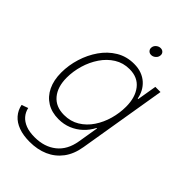

<svg xmlns="http://www.w3.org/2000/svg" viewBox="-275 -820 1132 1132"><g transform="rotate(45 291.5 -254.0)"><path d="M205.6 214.4Q152.3 214.4 112.8 200Q73.2 185.5 49.3 158.2Q25.4 130.9 18.1 93.8L58.6 79.1Q64.9 107.9 83.3 129.2Q101.6 150.4 132.3 162.4Q163.1 174.3 207 174.3Q288.1 174.3 341.8 131.6Q395.5 88.9 409.2 6.8L430.7 -123L426.8 -122.6Q408.2 -86.4 378.9 -58.8Q349.6 -31.2 312.3 -15.9Q274.9 -0.5 231 -0.5Q174.8 -0.5 133.8 -25.6Q92.8 -50.8 70.6 -96.9Q48.3 -143.1 48.3 -206.5Q48.3 -267.6 66.9 -327.6Q85.4 -387.7 120.1 -437.5Q154.8 -487.3 204.3 -517.1Q253.9 -546.9 316.4 -546.9Q351.6 -546.9 378.9 -536.6Q406.2 -526.4 426 -508.5Q445.8 -490.7 458.3 -467.3Q470.7 -443.8 475.6 -417L480 -417.5L500.5 -539.1H543.5L452.1 11.7Q440.9 79.6 407 124.5Q373 169.4 321.5 191.9Q270 214.4 205.6 214.4ZM236.8 -41Q291 -41 333 -66.7Q375 -92.3 403.6 -135Q432.1 -177.7 446.8 -229.7Q461.4 -281.7 461.4 -334.5Q461.4 -411.6 424.8 -458.7Q388.2 -505.9 319.3 -505.9Q266.6 -505.9 224.6 -479.7Q182.6 -453.6 153.1 -409.9Q123.5 -366.2 107.9 -313.5Q92.3 -260.7 92.3 -208Q92.3 -131.3 129.9 -86.2Q167.5 -41 236.8 -41ZM349.6 -654.3Q335 -654.3 326.4 -664.6Q317.9 -674.8 320.3 -689Q322.3 -703.1 334.5 -713.1Q346.7 -723.1 361.3 -723.1Q376 -723.1 384.5 -713.4Q393.1 -703.6 390.6 -689Q388.7 -674.8 376.5 -664.6Q364.3 -654.3 349.6 -654.3Z"/></g></svg>

Font: Inter 18pt ExtraLight
Style: Italic
Weight: 250
Italic angle: -9.3988°
Designer: Rasmus Andersson
Foundry: rsms
Version: Version 4.001;git-66647c0bb